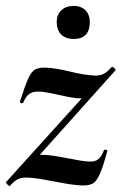

<svg xmlns="http://www.w3.org/2000/svg" viewBox="-32 -623 412 650"><path d="M1 7Q-1 8 -7 1.5Q-13 -5 -12 -6L308 -360L302 -349Q289 -314 276.5 -302Q264 -290 243 -290Q222 -290 194 -296Q166 -302 140 -307.5Q114 -313 97 -313Q78 -313 66.5 -304.5Q55 -296 47 -276Q45 -272 39.5 -274Q34 -276 36 -281Q53 -334 64 -358Q75 -382 88.5 -388.5Q102 -395 125 -394Q160 -392 206 -380.5Q252 -369 291 -367Q307 -367 319 -373Q331 -379 346 -396Q349 -398 355 -392.5Q361 -387 359 -385L40 -29L35 -39Q49 -73 66.5 -86Q84 -99 105 -99Q131 -99 163 -93.5Q195 -88 225.5 -82Q256 -76 275 -76Q292 -76 302.5 -85.5Q313 -95 320 -115Q322 -117 327 -116Q332 -115 331 -111Q317 -58 305.5 -33Q294 -8 281.5 -1.5Q269 5 249 5Q221 4 187.5 -2Q154 -8 120 -14.5Q86 -21 56 -22Q40 -22 28 -16Q16 -10 1 7ZM217 -491Q191 -491 175.5 -506Q160 -521 160 -549Q160 -573 175.5 -588Q191 -603 217 -603Q243 -603 257.5 -588Q272 -573 272 -549Q272 -491 217 -491Z"/></svg>

Font: Cormorant Garamond Light
Style: Italic
Weight: 300
Italic angle: -10°
Designer: Christian Thalmann (Catharsis Fonts)
Foundry: Catharsis Fonts
Version: Version 4.001